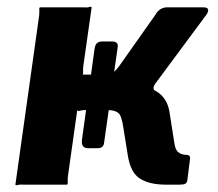

<svg xmlns="http://www.w3.org/2000/svg" viewBox="-20 -552 651 574"><path d="M243 -109Q222 -109 225 -134L263 -408Q265 -419 270.5 -423.5Q276 -428 286 -428H315Q334 -428 332 -412L291 -124Q289 -109 272 -109ZM26 0 97 -505Q98 -516 97.5 -523Q97 -530 100 -530H229Q240 -529 246.5 -531Q253 -533 254 -530L229 -354Q228 -343 228.5 -336Q229 -329 226 -329H326L383 -295Q434 -292 458 -271.5Q482 -251 487 -215L502 -120Q505 -102 515 -95.5Q525 -89 537 -89Q550 -89 548 -76L540 -13Q539 -6 534.5 -3Q530 0 518 0H475Q427 0 398.5 -18Q370 -36 362 -88L349 -169Q344 -206 333.5 -214.5Q323 -223 300 -223H236Q226 -223 219 -221Q212 -219 211 -223L183 -25Q182 -15 182.5 -7.5Q183 0 180 0H51Q40 -1 33.5 1Q27 3 26 0ZM292 -267 291 -329Q312 -329 319 -335Q326 -341 336 -354L444 -507Q450 -518 459 -524Q468 -530 479 -530H589Q600 -530 602 -524Q604 -518 597 -508L445 -303Q439 -295 439 -289Q439 -283 445 -279Z"/></svg>

Font: Libre Franklin
Style: Bold Italic
Weight: 700
Italic angle: -8°
Designer: Pablo Impallari, Rodrigo Fuenzalida, Nhung Nguyen
Foundry: Impallari Type
Version: Version 3.000